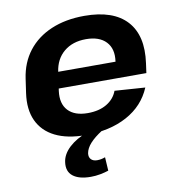

<svg xmlns="http://www.w3.org/2000/svg" viewBox="-84 -627 853 914"><g transform="rotate(-10 342.5 -170.0)"><path d="M291.9 10.1Q204 10.1 145.4 -19Q86.9 -48.1 61.4 -103.3Q36 -158.4 47.1 -236.1L56.9 -303.9Q67.9 -380.6 110.6 -435.7Q153.4 -490.9 223.2 -520.5Q293.1 -550.1 383.6 -550.1Q523.4 -550.1 588 -479.3Q652.6 -408.5 634 -276.9L627.6 -230.5H175.2L186.4 -309.4H514L488.7 -279.1L492.6 -311Q501.1 -371 468.8 -405.2Q436.5 -439.5 372 -439.5Q307.1 -439.5 265.4 -404.7Q223.7 -370 215.2 -308.5L202.3 -218.8Q194.4 -158.3 225.7 -124.8Q257 -91.3 320.5 -91.3Q374.9 -91.3 412 -113.3Q449.2 -135.3 463.6 -173.9L610.7 -163.7Q575.5 -80 492.5 -35Q409.5 10.1 291.9 10.1ZM282.1 210Q224.6 210 195.7 186.9Q166.7 163.8 173.3 119.2Q178.3 82.1 212.4 50.2Q246.6 18.4 303.9 -2.6L372.3 2.5Q334.5 26.5 313.3 49.9Q292.1 73.3 288.1 97.2Q285.6 116 295.8 126.7Q306 137.4 325.4 137.4Q345.4 137.4 364.3 129.9L368.3 195.4Q350.6 201.4 327.9 205.7Q305.3 210 282.1 210Z"/></g></svg>

Font: Pathway Extreme 8pt Thin
Style: Italic
Weight: 100
Italic angle: -8°
Designer: Eduardo Rodriguez Tunni
Foundry: Eduardo Rodriguez Tunni
Version: Version 1.000